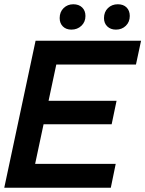

<svg xmlns="http://www.w3.org/2000/svg" viewBox="-22 -881 682 901"><path d="M-2 0 145 -690H266L119 0ZM54 0 77 -112H521L498 0ZM117 -298 140 -408H525L502 -298ZM176 -578 201 -690H640L616 -578ZM522 -742Q497 -742 481.5 -757Q466 -772 466 -796Q466 -825 484.5 -843Q503 -861 531 -861Q557 -861 572 -846Q587 -831 587 -806Q587 -778 568.5 -760Q550 -742 522 -742ZM313 -742Q288 -742 273 -757Q258 -772 258 -796Q258 -825 276.5 -843Q295 -861 322 -861Q348 -861 363.5 -846Q379 -831 379 -806Q379 -778 360 -760Q341 -742 313 -742Z"/></svg>

Font: Radio Canada Big Medium
Style: Italic
Weight: 500
Italic angle: -12°
Designer: Étienne Aubert Bonn
Foundry: Coppers and Brasses
Version: Version 1.001